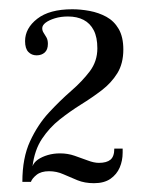

<svg xmlns="http://www.w3.org/2000/svg" viewBox="-20 -754 333 425"><path d="M188 -348.5Q167.5 -348.5 151.5 -355Q135.5 -361.5 120.5 -368.2Q105.5 -375 88.5 -375Q71 -375 61 -367Q51 -359 48.5 -351.5H29.5Q29.5 -404.5 46.5 -441.2Q63.5 -478 88 -504.5Q112.5 -531 137.2 -552.5Q162 -574 178.8 -596.2Q195.5 -618.5 195.5 -647Q195.5 -671.5 187.5 -687Q179.5 -702.5 165 -710Q150.5 -717.5 130.5 -717.5Q114.5 -717.5 101.5 -713.5Q88.5 -709.5 81 -703.8Q73.5 -698 73.5 -691.5Q73.5 -686 76.5 -681.5Q79.5 -677 82.8 -671.2Q86 -665.5 86 -657Q86 -644 79 -637.8Q72 -631.5 61 -631.5Q50 -631.5 42.8 -639Q35.5 -646.5 35.5 -663Q35.5 -691.5 62.5 -712.5Q89.5 -733.5 140 -733.5Q158.5 -733.5 178.5 -729.8Q198.5 -726 215.5 -716.8Q232.5 -707.5 242.8 -689.8Q253 -672 253 -644.5Q253 -613.5 239.8 -592Q226.5 -570.5 205.2 -554.2Q184 -538 159.5 -522.8Q135 -507.5 112.2 -489.5Q89.5 -471.5 73 -446.8Q56.5 -422 52 -386Q55 -394.5 64 -400.8Q73 -407 85.8 -410.8Q98.5 -414.5 113 -414.5Q130 -414.5 145.2 -409.2Q160.5 -404 174.2 -398.8Q188 -393.5 199 -393.5Q216 -393.5 224.5 -400.5Q233 -407.5 233 -425H251.5V-416Q251.5 -398.5 245 -383.2Q238.5 -368 224.5 -358.2Q210.5 -348.5 188 -348.5Z"/></svg>

Font: Imbue 48pt Light
Style: Regular
Weight: 300
Designer: Tyler Finck
Foundry: Etcetera Type Company
Version: Version 1.102